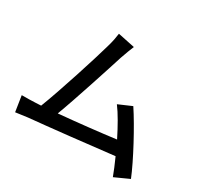

<svg xmlns="http://www.w3.org/2000/svg" viewBox="-168 -982 1273 1228"><g transform="rotate(30 468.5 -368.0)"><path d="M35 -124 53 -8C83 -12 116 -17 141 -20C271 -32 591 -67 750 -86C771 -40 789 4 802 39L908 -9C865 -116 758 -315 688 -420L591 -378C626 -332 667 -259 705 -183C598 -169 429 -150 293 -138C343 -270 434 -553 464 -648C479 -692 491 -722 502 -749L377 -775C373 -746 369 -719 355 -671C327 -570 232 -271 176 -128C161 -127 147 -127 135 -126C105 -124 66 -124 35 -124Z"/></g></svg>

Font: GenEiGothic-pro-SemiBold
Style: Regular
Weight: 500
Designer: Ryoko NISHIZUKA (kana & ideographs); Paul D. Hunt (Latin, Greek & Cyrillic); Wenlong ZHANG (bopomofo); Sandoll Communica
Foundry: Adobe Systems Incorporated; o_tamon
Version: Version 1.000.140830